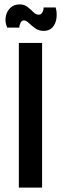

<svg xmlns="http://www.w3.org/2000/svg" viewBox="-20 -856 279 876"><path d="M66 0V-660H172V0ZM179 -715Q157 -715 140.5 -727Q124 -739 111.5 -751Q99 -763 89 -763Q79 -763 73.5 -751.5Q68 -740 68 -730H13Q2 -754 6 -778.5Q10 -803 26.5 -819.5Q43 -836 70 -836Q91 -836 106 -824Q121 -812 132.5 -800.5Q144 -789 157 -789Q167 -789 173 -799Q179 -809 179 -822H234Q241 -797 237.5 -772Q234 -747 219.5 -731Q205 -715 179 -715Z"/></svg>

Font: Bricolage Grotesque 12pt Condensed Medium
Style: Regular
Weight: 500
Width: 3
Designer: Mathieu Triay
Foundry: Atelier Triay
Version: Version 1.001; ttfautohint (v1.8.4.7-5d5b);gftools[0.9.33.de